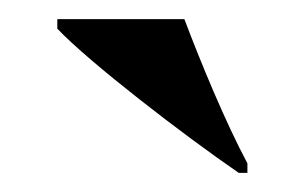

<svg xmlns="http://www.w3.org/2000/svg" viewBox="-20 -786 319 201"><path d="M230 -605H239V-615C216 -658 190 -721 173 -766H40V-756C73 -721 173 -644 230 -605Z"/></svg>

Font: Noto Serif Display ExtraCondensed ExtraBold
Style: Regular
Weight: 800
Width: 2
Designer: Monotype Design Team
Foundry: Monotype Imaging Inc.
Version: Version 2.009